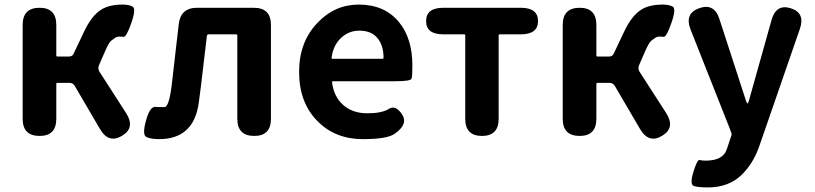

<svg xmlns="http://www.w3.org/2000/svg" viewBox="-20 -594 3560 839"><path d="M153 0Q79 0 79 -75V-485Q79 -560 153 -560Q226 -560 226 -485V-352Q226 -347 231 -347H282Q296 -347 302 -360L347 -455Q380 -525 421 -551Q456 -574 516 -574Q542 -574 559 -565.5Q576 -557 554 -494Q532 -430 519 -433Q514 -434 502 -434Q490 -434 483 -428.5Q476 -423 466.5 -416.5Q457 -410 440 -372L413 -310Q406 -294 415 -280L531 -100Q572 -36 514 -1Q455 35 417 -30L307 -218Q299 -232 283 -232H231Q226 -232 226 -227V-75Q226 0 153 0Z M675 14Q642 14 621 5.5Q600 -3 618 -67Q635 -130 660 -127Q665 -126 699 -126Q718 -126 730 -219L761 -488Q769 -560 841 -560H1089Q1164 -560 1164 -485V-75Q1164 0 1091 0Q1017 0 1017 -75V-439Q1017 -444 1012 -444H892Q885 -444 884 -437L858 -217Q853 -179 848 -141Q825 14 675 14Z M1566 14Q1445 14 1368 -64Q1287 -145 1287 -280Q1287 -411 1368 -495Q1443 -574 1548 -574Q1660 -574 1723 -498Q1782 -427 1782 -307Q1782 -262 1778.5 -250.5Q1775 -239 1707 -239H1435Q1430 -239 1431 -234Q1439 -171 1480 -135Q1521 -99 1585 -99Q1649 -99 1679 -118Q1709 -137 1737 -94Q1765 -51 1704 -9Q1671 14 1566 14ZM1429 -342Q1428 -337 1433 -337H1651Q1656 -337 1656 -342Q1656 -395 1629.5 -427.5Q1603 -460 1550 -460Q1504 -460 1470 -428Q1436 -396 1429 -342Z M2086 0Q2013 0 2013 -75V-439Q2013 -444 2008 -444H1917Q1842 -444 1842 -502Q1842 -560 1917 -560H2256Q2331 -560 2331 -502Q2331 -444 2256 -444H2164Q2159 -444 2159 -439V-75Q2159 0 2086 0Z M2513 0Q2439 0 2439 -75V-485Q2439 -560 2513 -560Q2586 -560 2586 -485V-352Q2586 -347 2591 -347H2642Q2656 -347 2662 -360L2707 -455Q2740 -525 2781 -551Q2816 -574 2876 -574Q2902 -574 2919 -565.5Q2936 -557 2914 -494Q2892 -430 2879 -433Q2874 -434 2862 -434Q2850 -434 2843 -428.5Q2836 -423 2826.5 -416.5Q2817 -410 2800 -372L2773 -310Q2766 -294 2775 -280L2891 -100Q2932 -36 2874 -1Q2815 35 2777 -30L2667 -218Q2659 -232 2643 -232H2591Q2586 -232 2586 -227V-75Q2586 0 2513 0Z M3074 225Q3032 225 3012.5 219Q2993 213 3010 157Q3027 102 3037 105Q3047 108 3063 108Q3140 108 3156 58Q3168 23 3177 -5Q3178 -10 3169 -32L2998 -464Q2970 -535 3035 -558Q3101 -582 3124 -510L3240 -153Q3244 -142 3246.5 -142Q3249 -142 3252 -152L3351 -505Q3371 -578 3435 -558Q3500 -538 3475 -467L3320 -19Q3308 17 3295 53Q3269 123 3220 171Q3163 225 3074 225Z"/></svg>

Font: Resource Han Rounded JP
Style: Bold
Weight: 700
Designer: Cyano Hao (round all glyphs); Ryoko NISHIZUKA 西塚涼子 (kana, bopomofo & ideographs); Paul D. Hunt (Latin, Greek & Cyrillic)
Foundry: Cyano Hao
Version: 0.990